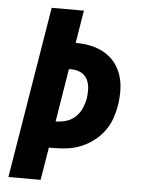

<svg xmlns="http://www.w3.org/2000/svg" viewBox="-53 -777 605 819"><g transform="rotate(5 250.0 -367.5)"><path d="M14 0 135 -735H273L250 -595Q283 -595 314.5 -588.5Q346 -582 373 -566.5Q400 -551 419 -527Q438 -503 447.5 -473Q457 -443 457.5 -410.5Q458 -378 453 -345Q448 -316 438 -287.5Q428 -259 409.5 -234Q391 -209 366 -190Q341 -171 313 -159.5Q285 -148 256 -144Q227 -140 198 -140H175L152 0ZM194 -254H198Q219 -254 241 -261Q263 -268 279.5 -284Q296 -300 305 -321Q314 -342 318 -363Q321 -385 320 -406Q319 -427 310 -444.5Q301 -462 283 -471.5Q265 -481 243 -481H231Z"/></g></svg>

Font: Iosevka Curly Heavy
Style: Italic
Weight: 900
Italic angle: -9°
Monospace: yes
Designer: Belleve Invis
Foundry: Belleve Invis
Version: Version 22.1.2; ttfautohint (v1.8.4)